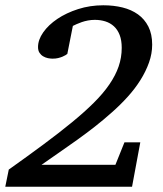

<svg xmlns="http://www.w3.org/2000/svg" viewBox="-41 -707 617 727"><path d="M535.2 -538.1Q535.2 -503.9 523.2 -470.2Q511.2 -436.5 490.7 -403.8Q470.2 -371.1 442.1 -340.1Q414.1 -309.1 381.8 -280.8Q350.6 -252.9 318.1 -227.5Q285.6 -202.1 252 -178Q218.3 -153.8 184.3 -130.4Q150.4 -106.9 116.2 -83H396L430.2 -168H490.2L459 0H-21L-7.8 -64.9Q64.5 -116.2 124 -160.4Q183.6 -204.6 231.2 -243.7Q278.8 -282.7 314.2 -317.9Q349.6 -353 373 -387.2Q396.5 -421.4 408.2 -455.3Q419.9 -489.3 419.9 -525.9Q419.9 -554.2 412.1 -574.5Q404.3 -594.7 390.4 -607.4Q376.5 -620.1 357.9 -626Q339.4 -631.8 317.9 -631.8Q304.7 -631.8 292 -629.4Q279.3 -627 268.6 -623.3Q257.8 -619.6 249.3 -615.7Q240.7 -611.8 234.9 -608.9L213.9 -502.9Q211.4 -501 206.8 -498Q202.1 -495.1 195.1 -492.2Q188 -489.3 179 -487.1Q169.9 -484.9 158.2 -484.9Q149.9 -484.9 140.4 -486.8Q130.9 -488.8 122.6 -493.7Q114.3 -498.5 108.6 -507.1Q103 -515.6 103 -528.8Q103 -556.6 122.8 -584.7Q142.6 -612.8 176.3 -635.5Q210 -658.2 254.9 -672.6Q299.8 -687 350.1 -687Q389.2 -687 422.9 -678.7Q456.5 -670.4 481.4 -652.6Q506.3 -634.8 520.8 -606.4Q535.2 -578.1 535.2 -538.1Z"/></svg>

Font: Charis SIL Phon
Style: Italic
Weight: 400
Italic angle: -11°
Foundry: SIL International
Version: Version 5.000